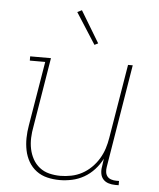

<svg xmlns="http://www.w3.org/2000/svg" viewBox="-54 -801 708 856"><g transform="rotate(5 300.0 -373.5)"><path d="M245 8Q216 8 189 1.5Q162 -5 140.5 -21Q119 -37 105.5 -60.5Q92 -84 86.5 -111Q81 -138 81.5 -166.5Q82 -195 87 -223L135 -511H66V-530H159L108 -220Q103 -195 102 -169Q101 -143 106 -119Q111 -95 122.5 -74Q134 -53 153 -38Q172 -23 196.5 -17Q221 -11 246 -11Q270 -11 295 -16Q320 -21 342.5 -33Q365 -45 384 -63.5Q403 -82 416.5 -104.5Q430 -127 437.5 -150.5Q445 -174 449 -199L504 -530H525L449 -68Q447 -57 448.5 -45.5Q450 -34 456.5 -26Q463 -18 474 -14.5Q485 -11 496 -11H509V8H493Q478 8 463.5 3.5Q449 -1 439.5 -11.5Q430 -22 427.5 -37.5Q425 -53 428 -68L433 -104Q420 -78 399.5 -55.5Q379 -33 353.5 -18.5Q328 -4 300 2Q272 8 245 8ZM347 -606 258 -745 278 -755 363 -614Z"/></g></svg>

Font: Iosevka Slab Thin Extended
Style: Italic
Weight: 100
Width: 7
Italic angle: -9°
Monospace: yes
Designer: Belleve Invis
Foundry: Belleve Invis
Version: Version 11.1.0; ttfautohint (v1.8.3)